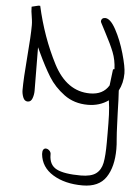

<svg xmlns="http://www.w3.org/2000/svg" viewBox="-63 -581 741 1065"><g transform="rotate(5 307.5 -48.0)"><path d="M597 22Q598 40 599.5 85Q601 130 604 166Q607 195 607 221Q607 320 567.5 379Q528 438 437 438Q339 438 272.5 397.5Q206 357 199 284Q198 268 203 260Q208 252 217 252Q228 252 237.5 261.5Q247 271 246 284Q246 341 288 362.5Q330 384 423 384Q480 384 507.5 363.5Q535 343 543 303Q551 263 551 188V140Q551 76 549.5 35.5Q548 -5 542 -45Q493 -10 427 -10Q351 -10 295.5 -51Q240 -92 207 -145.5Q174 -199 139 -274L125 -304L127 -62Q127 -40 119.5 -19.5Q112 1 94 1Q76 1 68 -19.5Q60 -40 60 -60Q60 -124 70 -244Q80 -364 80 -423Q80 -437 78 -452Q76 -467 75 -473Q70 -500 70 -521V-525Q73 -525 88.5 -529.5Q104 -534 107 -534H117Q155 -363 229.5 -218.5Q304 -74 434 -74Q507 -74 539 -128L550 -218L558 -220Q556 -271 539 -314Q522 -357 490 -417L463 -469Q460 -474 460 -479Q460 -487 466 -492.5Q472 -498 482 -498Q511 -498 542 -441Q573 -384 594 -310.5Q615 -237 615 -201Q615 -147 592 -104Q595 -62 597 22ZM127 -62V-64Z"/></g></svg>

Font: Indie Flower
Style: Regular
Weight: 400
Designer: Kimberly Geswein
Foundry: Kimberly Geswein
Version: Version 2.000